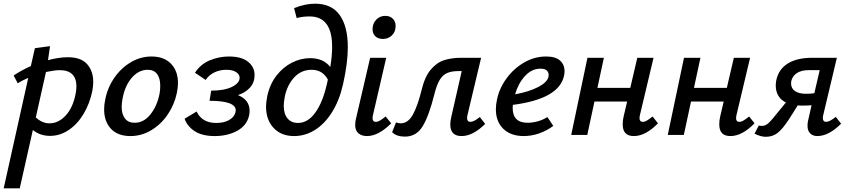

<svg xmlns="http://www.w3.org/2000/svg" viewBox="-50 -731 4602 1040"><path d="M455 -287Q455 -266 450 -238Q436 -170 403 -114.5Q370 -59 322.5 -27Q275 5 221 5Q167 5 128 -27L57 289H-30L103 -309Q71 -296 46 -280L24 -322Q65 -350 117 -373L139 -470L221 -481L210 -405Q268 -421 318 -421Q388 -421 421.5 -384Q455 -347 455 -287ZM364 -263Q364 -306 341.5 -328.5Q319 -351 274 -351Q247 -351 199 -341L144 -95Q178 -63 218 -63Q266 -63 304.5 -104Q343 -145 358 -215Q364 -242 364 -263Z M514 -139Q514 -165 520 -192Q532 -255 568.5 -308.5Q605 -362 658 -393.5Q711 -425 771 -425Q838 -425 876 -386Q914 -347 914 -281Q914 -257 908 -228Q895 -165 859 -111.5Q823 -58 770 -26Q717 6 656 6Q588 6 551 -33.5Q514 -73 514 -139ZM814 -222Q818 -243 818 -266Q818 -307 801 -330Q784 -353 750 -353Q702 -353 664.5 -310.5Q627 -268 614 -198Q609 -171 609 -153Q609 -112 627 -89Q645 -66 679 -66Q729 -66 765 -111.5Q801 -157 814 -222Z M1239 -216Q1302 -190 1302 -131Q1302 -118 1299 -104Q1286 -50 1234 -22Q1182 6 1113 6Q1045 6 1004.5 -20.5Q964 -47 950 -88L1015 -127Q1044 -65 1121 -65Q1163 -65 1190.5 -80.5Q1218 -96 1225 -121Q1227 -129 1227 -133Q1227 -185 1085 -185L1094 -240Q1165 -240 1206.5 -260.5Q1248 -281 1248 -310Q1248 -328 1229 -340.5Q1210 -353 1176 -353Q1141 -353 1111.5 -339Q1082 -325 1064 -298L1006 -337Q1037 -384 1087 -404.5Q1137 -425 1190 -425Q1258 -425 1293.5 -396.5Q1329 -368 1329 -325Q1329 -285 1305 -257.5Q1281 -230 1239 -216Z M1834 -475Q1834 -389 1808 -274Q1788 -186 1748 -122.5Q1708 -59 1655 -26.5Q1602 6 1543 6Q1473 6 1432 -38Q1391 -82 1391 -154Q1391 -177 1398 -212Q1412 -276 1448 -322Q1484 -368 1532 -392Q1580 -416 1630 -416Q1702 -416 1739 -368Q1749 -427 1749 -478Q1749 -642 1627 -642Q1589 -642 1557 -633L1543 -687Q1602 -711 1657 -711Q1746 -711 1790 -649.5Q1834 -588 1834 -475ZM1721 -277Q1725 -293 1726 -300Q1697 -353 1638 -353Q1581 -353 1542.5 -310.5Q1504 -268 1492 -204Q1487 -176 1487 -158Q1487 -114 1507.5 -89.5Q1528 -65 1564 -65Q1617 -65 1657.5 -120.5Q1698 -176 1721 -277Z M1874 -54Q1874 -71 1878 -87L1955 -418H2042L1971 -111Q1968 -99 1968 -91Q1968 -71 1986 -71Q1996 -71 2008 -78Q2020 -85 2039 -100L2069 -63Q2000 6 1938 6Q1909 6 1891.5 -9Q1874 -24 1874 -54ZM1968 -573Q1968 -603 1987.5 -624Q2007 -645 2037 -645Q2063 -645 2078 -629.5Q2093 -614 2093 -590Q2093 -559 2073 -539.5Q2053 -520 2024 -520Q1998 -520 1983 -534.5Q1968 -549 1968 -573Z M2578 -60Q2512 6 2450 6Q2389 6 2389 -57Q2389 -75 2395 -100L2451 -346H2435Q2395 -346 2371 -335Q2347 -324 2331 -297Q2315 -270 2303 -221Q2274 -105 2240 -48Q2206 9 2143 9Q2098 9 2074 -15L2095 -68Q2110 -63 2120 -63Q2160 -63 2186 -109.5Q2212 -156 2233 -241Q2250 -314 2282.5 -353Q2315 -392 2355.5 -405Q2396 -418 2448 -418H2556L2483 -111Q2480 -101 2480 -92Q2480 -71 2498 -71Q2517 -71 2549 -97Z M3008 -345Q3008 -334 3005 -320Q2978 -195 2728 -163Q2727 -157 2727 -146Q2727 -66 2808 -66Q2833 -66 2861.5 -73.5Q2890 -81 2915 -97L2947 -49Q2912 -23 2870.5 -8.5Q2829 6 2787 6Q2717 6 2676.5 -33Q2636 -72 2636 -139Q2636 -164 2642 -192Q2655 -254 2694.5 -307.5Q2734 -361 2790 -393Q2846 -425 2908 -425Q2959 -425 2983.5 -403Q3008 -381 3008 -345ZM2922 -324Q2922 -339 2912 -349Q2902 -359 2877 -359Q2830 -359 2793.5 -319Q2757 -279 2740 -220Q2816 -234 2865 -259.5Q2914 -285 2921 -315Q2922 -318 2922 -324Z M3514 -63Q3447 6 3383 6Q3323 6 3323 -57Q3323 -80 3328 -100L3347 -181H3170L3131 0H3044L3132 -418H3221L3186 -255H3364L3402 -418H3490L3417 -111Q3414 -99 3414 -91Q3414 -71 3432 -71Q3442 -71 3454 -78Q3466 -85 3485 -100Z M4037 -63Q3970 6 3906 6Q3846 6 3846 -57Q3846 -80 3851 -100L3870 -181H3693L3654 0H3567L3655 -418H3744L3709 -255H3887L3925 -418H4013L3940 -111Q3937 -99 3937 -91Q3937 -71 3955 -71Q3965 -71 3977 -78Q3989 -85 4008 -100Z M4506 -61Q4439 6 4377 6Q4353 6 4338.5 -8.5Q4324 -23 4324 -50Q4324 -62 4327 -77L4346 -161Q4328 -159 4292 -159Q4278 -159 4271 -160L4223 -84Q4188 -31 4161.5 -10.5Q4135 10 4098 10Q4071 10 4037 -7L4060 -51Q4070 -49 4078 -49Q4096 -49 4113 -64.5Q4130 -80 4167 -127L4207 -176Q4180 -189 4166 -212.5Q4152 -236 4152 -267Q4152 -282 4155 -297Q4168 -357 4218 -387.5Q4268 -418 4348 -418H4483L4410 -111Q4407 -101 4407 -92Q4407 -71 4425 -71Q4444 -71 4477 -98ZM4361 -226 4390 -351H4329Q4291 -351 4267 -335.5Q4243 -320 4236 -292Q4235 -287 4235 -279Q4235 -252 4256.5 -237.5Q4278 -223 4316 -223Q4339 -223 4361 -226Z"/></svg>

Font: Ysabeau Semibold
Style: Italic
Weight: 600
Italic angle: -12°
Designer: Christian Thalmann (Catharsis Fonts)
Version: Version 0.003